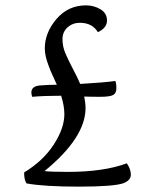

<svg xmlns="http://www.w3.org/2000/svg" viewBox="-20 -693 575 716"><path d="M410 -391Q414 -383 414 -364Q414 -345 401.5 -338.5Q389 -332 354 -332Q319 -332 294 -333Q299 -310 299 -290Q299 -180 146 -55Q169 -52 233 -52Q367 -52 453 -84Q468 -62 468 -41.5Q468 -21 441 -10Q405 3 275 3Q145 3 79 -9Q70 -21 70 -50Q141 -93 180.5 -154Q220 -215 220 -267Q220 -298 208 -336Q145 -336 100 -332Q97 -341 97 -348Q97 -372 130.5 -374.5Q164 -377 192 -377Q188 -386 177 -410Q166 -434 162 -446Q147 -485 147 -512Q147 -571 190.5 -622Q234 -673 301 -673Q330 -673 354.5 -658.5Q379 -644 379 -616.5Q379 -589 345 -573Q324 -608 278 -608Q251 -608 232 -591Q213 -574 213 -547Q213 -520 223.5 -495Q234 -470 252 -436Q270 -402 279 -380Q366 -385 410 -391Z"/></svg>

Font: Overlock Mod
Style: Regular
Weight: 400
Designer: Dario Muhafara
Foundry: Dario Manuel Muhafara
Version: Version 1.001